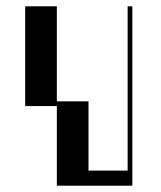

<svg xmlns="http://www.w3.org/2000/svg" viewBox="-20 -590 511 610"><path d="M160.6 -253H60V-570H160.6V-268H261.2V-48H385.5V-570H400.5V0H160.6Z"/></svg>

Font: Facade Sud
Style: Regular
Weight: 100
Designer: Éléonore Fines
Foundry: Velvetyne Type Foundry
Version: Version 1.001;Glyphs 3.2 (3202)